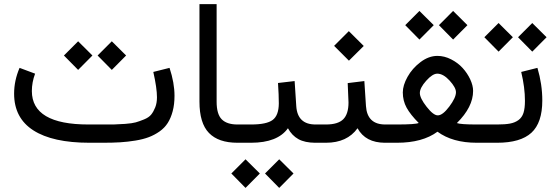

<svg xmlns="http://www.w3.org/2000/svg" viewBox="-20 -687 2689 924"><path d="M476.1 0H410.2Q233.4 0 140.6 -59.6Q47.9 -119.1 47.9 -236.3Q47.9 -299.3 74.2 -360.4L148.9 -332.5Q133.3 -291 133.3 -248.5Q133.8 -87.9 405.3 -87.9H472.7Q510.7 -87.9 530 -88.1Q549.3 -88.4 582.5 -90.8Q615.7 -93.3 633.1 -98.1Q650.4 -103 673.3 -112.3Q696.3 -121.6 707.5 -135.5Q718.8 -149.4 727.1 -170.4Q735.4 -191.4 735.4 -218.8Q735.4 -262.7 717.8 -340.8L795.9 -360.4Q819.8 -288.1 819.8 -226.1Q819.8 -184.6 811 -151.6Q802.2 -118.7 787.1 -95Q772 -71.3 747.6 -54.2Q723.1 -37.1 696 -26.9Q668.9 -16.6 631.8 -10.5Q594.7 -4.4 558.6 -2.2Q522.5 0 476.1 0ZM449.7 -419.9 518.1 -488.3 586.9 -419.9 518.1 -350.6ZM287.6 -419.9 356 -488.3 424.8 -419.9 356 -350.6Z M1134.8 0H1122.6Q1031.2 0 985.6 -47.1Q939.9 -94.2 939.9 -197.8V-667H1022.5V-197.3Q1022.5 -137.7 1047.1 -112.8Q1071.8 -87.9 1122.6 -87.9H1134.8Z M1255.4 147.9 1323.7 79.6 1392.6 147.9 1323.7 217.3ZM1093.3 147.9 1161.6 79.6 1230.5 147.9 1161.6 217.3ZM1509.3 0H1497.6Q1447.8 0 1416.3 -17.3Q1384.8 -34.7 1365.7 -69.8Q1315.9 0 1188 0H1115.2V-87.9H1189Q1262.7 -87.9 1292 -109.6Q1321.3 -131.3 1321.8 -189Q1321.8 -229 1317.9 -287.6L1397.9 -296.9L1405.8 -176.3Q1411.6 -87.9 1498.5 -87.9H1509.3Z M1587.9 -466.3 1658.7 -537.1 1730.5 -465.8 1659.2 -395ZM1844.7 0H1833Q1738.8 0 1700.7 -69.8Q1650.4 0 1548.8 0H1489.7V-87.9H1548.8Q1606.9 -87.9 1632.1 -113.3Q1657.2 -138.7 1657.2 -193.8Q1657.2 -207.5 1653.3 -287.1L1733.4 -296.9L1741.2 -176.8Q1747.1 -87.9 1834 -87.9H1844.7Z M2092.3 -565.9 2160.6 -634.3 2229.5 -565.9 2160.6 -496.6ZM1930.2 -565.9 1998.5 -634.3 2067.4 -565.9 1998.5 -496.6ZM2084.5 -332.5Q2061.5 -332.5 2031 -298.3Q2000.5 -264.2 2000.5 -239.3Q2000.5 -214.8 2033 -173.3Q2065.4 -131.8 2086.9 -131.8Q2110.4 -131.8 2142.3 -174.3Q2174.3 -216.8 2174.3 -243.2Q2174.3 -265.6 2143.8 -299.1Q2113.3 -332.5 2084.5 -332.5ZM2178.7 -94.7Q2196.8 -87.9 2273.4 -87.9H2319.3V0H2274.4Q2157.7 0 2085.4 -53.2Q2013.2 0 1890.6 0H1825.2V-87.9H1890.6Q1980 -87.9 1995.1 -95.2Q1955.1 -135.3 1936.8 -168.7Q1918.5 -202.1 1918.5 -242.2Q1918.5 -276.4 1941.2 -317.1Q1963.9 -357.9 2003.4 -387.9Q2043 -418 2085 -418Q2118.7 -418 2151.1 -401.4Q2183.6 -384.8 2206.3 -359.9Q2229 -335 2242.9 -305.2Q2256.8 -275.4 2256.8 -249.5Q2256.8 -171.9 2178.7 -94.7Z M2473.1 -507.8 2541.5 -576.2 2610.4 -507.8 2541.5 -438.5ZM2311 -507.8 2379.4 -576.2 2448.2 -507.8 2379.4 -438.5ZM2566.4 -360.4Q2589.8 -281.7 2589.8 -203.1Q2589.8 -96.2 2537.4 -48.1Q2484.9 0 2372.6 0H2299.8V-87.9H2372.6Q2410.6 -87.9 2434.3 -92.3Q2458 -96.7 2475.1 -109.1Q2492.2 -121.6 2499.3 -143.8Q2506.3 -166 2506.3 -201.7Q2506.3 -266.1 2488.3 -340.8Z"/></svg>

Font: Vazir FD-WOL
Style: FD-WOL
Weight: 400
Foundry: Based on Dejavu fonts, by Saber Rastikerdar
Version: Version 26.0.0